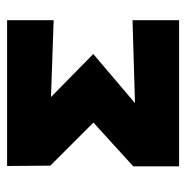

<svg xmlns="http://www.w3.org/2000/svg" viewBox="-12 -500 513 528"><g transform="rotate(-90 244.0 -236.5)"><path d="M50 0V-126L228 -288L225 -181L52 -354L51 -473H452V-345L219 -353L191 -401L359 -236L180 -84L179 -120L452 -128V0Z"/></g></svg>

Font: Ysabeau SC Black
Style: Regular
Weight: 900
Designer: Christian Thalmann (Catharsis Fonts)
Version: Version 2.001;gftools[0.9.30]; featfreeze: smcp